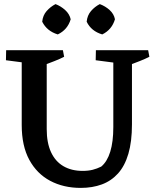

<svg xmlns="http://www.w3.org/2000/svg" viewBox="-20 -899 758 937"><path d="M374 18Q290 18 225 -16.5Q160 -51 123 -119Q86 -187 86 -289V-654H208V-269Q208 -202 229 -156.5Q250 -111 289.5 -88Q329 -65 383 -65Q411 -65 432.5 -70.5Q454 -76 474 -86Q503 -110 518 -158.5Q533 -207 533 -279V-654H624V-292Q624 -208 606.5 -148.5Q589 -89 556 -52.5Q523 -16 477 1Q431 18 374 18ZM147 -587 9 -605 10 -654H150ZM194 -581 193 -654H287L293 -622Q272 -611 246 -601Q220 -591 194 -581ZM585 -587 447 -605 448 -654H588ZM610 -581 609 -654H703L709 -622Q688 -611 662 -601Q636 -591 610 -581ZM479 -731Q425 -747 403 -793Q406 -824 424 -845Q442 -866 467 -879Q494 -869 515 -850Q536 -831 541 -805Q526 -754 479 -731ZM262 -731Q209 -747 186 -793Q189 -824 207.5 -845Q226 -866 251 -879Q277 -869 298 -850Q319 -831 325 -805Q310 -754 262 -731Z"/></svg>

Font: Eczar Medium
Style: Regular
Weight: 500
Designer: Vaibhav Singh
Foundry: Rosetta Type Foundry
Version: Version 2.000